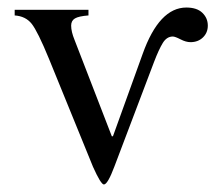

<svg xmlns="http://www.w3.org/2000/svg" viewBox="-20 -476 579 510"><path d="M280 -114 359 -333Q403 -456 475 -456Q503 -456 517.5 -442Q532 -428 532 -408Q532 -389 519 -376.5Q506 -364 486 -364Q474 -364 459.5 -371.5Q445 -379 439 -379Q423 -379 412.5 -362Q402 -345 389 -311L284 -34Q266 14 256 14Q248 14 227 -33L110 -320Q80 -393 64 -413Q48 -433 19 -435V-450H215V-435Q189 -433 179 -427Q169 -421 169 -408Q169 -392 178 -370L277 -114Z"/></svg>

Font: STIX MathJax Alphabets
Style: Regular
Weight: 400
Designer: MicroPress Inc., with final additions and corrections provided by Coen Hoffman, Elsevier (retired)
Version: Version 1.1.1